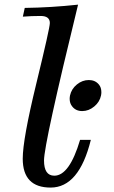

<svg xmlns="http://www.w3.org/2000/svg" viewBox="-20 -805 496 837"><path d="M200.7 12.7Q79.1 12.7 79.1 -113.3Q79.1 -197.8 138.2 -440.4Q197.3 -683.1 197.3 -704.6Q197.3 -735.4 157.2 -735.4Q116.7 -735.4 79.6 -732.4L87.9 -770.5Q201.7 -772 320.3 -784.7Q171.9 -177.7 171.9 -105.5Q171.9 -39.1 216.8 -39.1Q282.7 -39.1 329.1 -195.3H376Q324.7 12.7 200.7 12.7ZM338.4 -320.8Q310.5 -320.8 294.9 -340.8Q283.7 -354.5 283.7 -374Q283.7 -381.3 285.2 -388.7Q291.5 -417.5 315.2 -436.8Q338.9 -456.1 367.2 -456.1Q395 -456.1 411.1 -436.5Q421.9 -423.8 421.9 -402.8Q421.9 -396 420.4 -388.7Q414.6 -360.4 390.6 -340.6Q366.7 -320.8 338.4 -320.8Z"/></svg>

Font: Munson
Style: Italic
Weight: 400
Italic angle: -12°
Designer: Paul James MIller
Foundry: High-Logic / Made with FontCreator
Version: Version 2.10;May 5, 2019;FontCreator 11.5.0.2430 64-bit